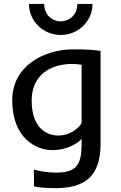

<svg xmlns="http://www.w3.org/2000/svg" viewBox="-20 -766 623 989"><path d="M265.1 123C224.1 123 172.9 114.3 154.8 106.4V193.4C179.7 201.2 231.4 203.1 266.1 203.1C406.7 203.1 498 151.4 498 -24.4V-503.9C457.5 -509.8 420.9 -511.7 355.5 -511.7C211.4 -511.7 42 -429.2 43 -248.5C43.9 -51.3 168.5 7.3 249.5 7.3C326.7 7.3 378.9 -27.8 400.4 -50.3V-24.4C400.4 84 372.6 124.5 265.1 123ZM279.8 -67.9C227.5 -67.9 143.1 -99.1 143.1 -248.5C143.1 -378.4 239.3 -436.5 350.6 -436.5C366.2 -436.5 390.6 -434.6 400.4 -432.6V-132.3C388.2 -109.4 344.7 -67.9 279.8 -67.9ZM129.4 -745.6C129.4 -657.2 202.6 -585.9 293 -585.9C383.3 -585.9 456.5 -657.2 456.5 -745.6H378.4C378.4 -692.4 340.3 -656.2 293 -656.2C245.6 -656.2 207.5 -692.4 207.5 -745.6Z"/></svg>

Font: Inder
Style: Regular
Weight: 400
Designer: Irina Smirnova
Foundry: Irina Smirnova
Version: Version 1.001